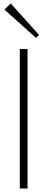

<svg xmlns="http://www.w3.org/2000/svg" viewBox="-20 -1095 275 1115"><path d="M207 -892 189 -875 6 -1039 42 -1075ZM140 0H95V-810H140Z"/></svg>

Font: TypoPRO Sinkin Sans
Style: 200 X Light
Weight: 200
Designer: Keith Bates
Foundry: K-Type
Version: Sinkin Sans (version 1.0)  by Keith Bates   •   © 2014   www